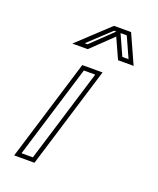

<svg xmlns="http://www.w3.org/2000/svg" viewBox="-130 -766 697 845"><g transform="rotate(20 218.5 -343.0)"><path d="M38.9 0H133.9L279.5 -476H184.5ZM282.1 -645 325.1 -550H398.1L336.7 -686H256.7L111.1 -550H183.1ZM66 -20 199.3 -456H252.4L119.1 -20ZM294.6 -666H323.7L367.1 -570H338ZM275.1 -666 175 -570H161.8L264.5 -666Z"/></g></svg>

Font: Din Kursivschrift
Style: EngGhost
Weight: 400
Version: Version 1.089